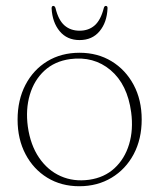

<svg xmlns="http://www.w3.org/2000/svg" viewBox="-20 -636 552 666"><path d="M256 -453Q318.5 -453 367 -423.5Q415.5 -394 443.5 -341.8Q471.5 -289.5 471.5 -221.5Q471.5 -153.5 443.8 -101.2Q416 -49 367 -19.5Q318 10 255 10Q192.5 10 144.2 -19.5Q96 -49 68.5 -101.2Q41 -153.5 41 -221Q41 -289 68.2 -341.5Q95.5 -394 144 -423.5Q192.5 -453 256 -453ZM289.5 -12.5Q342 -20 377.2 -52.5Q412.5 -85 427.8 -135.5Q443 -186 435 -246.5Q422 -343.5 363.5 -392.8Q305 -442 223 -431Q169.5 -423.5 134 -390.8Q98.5 -358 83.5 -307.5Q68.5 -257 76.5 -197Q85.5 -133 115.5 -89Q145.5 -45 190.5 -25Q235.5 -5 289.5 -12.5ZM256 -529.5Q287.5 -529.5 308.5 -548Q329.5 -566.5 340 -608Q342 -615.5 347 -615.5Q353.5 -615.5 353 -607Q351 -558.5 325.5 -527.8Q300 -497 256 -497Q212.5 -497 187 -527.8Q161.5 -558.5 159 -607Q159 -615.5 165 -615.5Q170 -615.5 172.5 -608Q182.5 -566.5 203.5 -548Q224.5 -529.5 256 -529.5Z"/></svg>

Font: Fraunces 72pt Soft Thin
Style: Regular
Weight: 100
Version: Version 1.000;[b76b70a41]